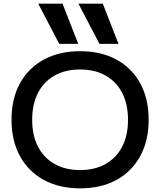

<svg xmlns="http://www.w3.org/2000/svg" viewBox="-20 -1020 876 1050"><path d="M304 -780 189 -1000H322L408 -780ZM524 -780 409 -1000H542L628 -780ZM418 10Q304 10 219.5 -36Q135 -82 89 -166.5Q43 -251 43 -365Q43 -480 89 -564Q135 -648 219.5 -694Q304 -740 418 -740Q533 -740 617 -694Q701 -648 747 -564Q793 -480 793 -365Q793 -251 747 -166.5Q701 -82 617 -36Q533 10 418 10ZM418 -90Q499 -90 558 -123.5Q617 -157 648.5 -218.5Q680 -280 680 -365Q680 -450 648.5 -511.5Q617 -573 558 -606.5Q499 -640 418 -640Q337 -640 278 -606.5Q219 -573 187.5 -511.5Q156 -450 156 -365Q156 -280 187.5 -218.5Q219 -157 278 -123.5Q337 -90 418 -90Z"/></svg>

Font: M PLUS 1 Medium
Style: Regular
Weight: 500
Designer: Coji Morishita
Foundry: UNDERFOREST DESIGN
Version: Version 1.001